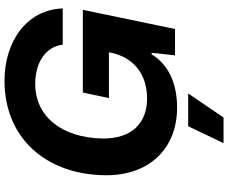

<svg xmlns="http://www.w3.org/2000/svg" viewBox="-98 -680 988 831"><g transform="rotate(-90 395.5 -264.0)"><path d="M346 9C451 9 533 -29 576 -101H583L572 0H686L769 -399H411L387 -286H585L582 -271C560 -178 490 -121 385 -121C278 -121 211 -188 212 -313C215 -491 308 -605 448 -605C545 -605 610 -557 618 -486H775C770 -640 634 -738 462 -738C216 -738 56 -561 53 -302C51 -111 169 9 346 9ZM192 210H303L407 57H265Z"/></g></svg>

Font: Mona Sans
Style: Bold Italic
Weight: 700
Italic angle: -11.7°
Designer: Deni Anggara
Foundry: GitHub
Version: Version 2.000;Glyphs 3.2.3 (3260)